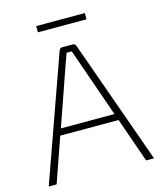

<svg xmlns="http://www.w3.org/2000/svg" viewBox="-122 -922 852 1011"><g transform="rotate(-15 304.0 -416.5)"><path d="M437 -799H172V-833H437ZM463 -243H145L60 0H17L258 -677Q263 -690 276 -690H332Q345 -690 350 -677L591 0H548ZM450 -279 338 -600 318 -656H290L270 -600L158 -279Z"/></g></svg>

Font: Exo 2.0 Extra Light
Style: Regular
Weight: 250
Designer: Natanael Gama
Version: Version 1.001;PS 001.001;hotconv 1.0.70;makeotf.lib2.5.58329